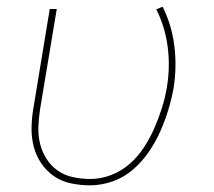

<svg xmlns="http://www.w3.org/2000/svg" viewBox="-20 -547 640 575"><path d="M250 8Q220 8 192 2Q164 -4 141.5 -19.5Q119 -35 103.5 -58Q88 -81 81 -108Q74 -135 74.5 -164.5Q75 -194 80 -223L129 -520H150L100 -220Q96 -194 95 -167.5Q94 -141 100 -116.5Q106 -92 119.5 -71Q133 -50 153 -36Q173 -22 198.5 -16.5Q224 -11 251 -11Q281 -11 312 -22.5Q343 -34 368.5 -56.5Q394 -79 412 -107Q430 -135 443 -165Q456 -195 465.5 -225.5Q475 -256 480 -287Q490 -348 482 -408Q474 -468 448 -519L467 -527Q494 -473 502 -410.5Q510 -348 500 -284Q494 -251 484 -218Q474 -185 460 -153.5Q446 -122 425.5 -92Q405 -62 377.5 -38.5Q350 -15 316.5 -3.5Q283 8 250 8Z"/></svg>

Font: Iosevka Thin Extended
Style: Italic
Weight: 100
Width: 7
Italic angle: -9°
Monospace: yes
Designer: Belleve Invis
Foundry: Belleve Invis
Version: Version 32.5.0; ttfautohint (v1.8.4)